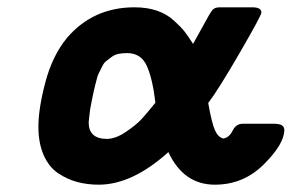

<svg xmlns="http://www.w3.org/2000/svg" viewBox="-20 -489 790 520"><path d="M84 -146Q84 -194.8 103 -266.8Q122.1 -338.9 162.1 -387.2Q232.9 -469.2 344.2 -469.2Q378.4 -469.2 404.8 -460.2Q431.2 -451.2 450.7 -433.6Q470.2 -416 480.2 -403.1Q490.2 -390.1 502.9 -370.1Q512.7 -388.2 527.8 -415Q549.8 -456.1 555.9 -462.6Q562 -469.2 575.2 -469.2H663.1Q688 -469.2 688 -455.1Q688 -447.3 629.4 -346.2Q570.8 -245.1 543.9 -210Q553.7 -154.8 562.3 -136Q570.8 -117.2 585 -113.8Q601.1 -116.7 610.1 -135.3Q619.1 -153.8 637.2 -153.8H723.1Q750 -153.8 750 -137.2Q750 -99.1 694.6 -43.9Q639.2 11.2 562 11.2Q477.1 11.2 436 -77.1Q338.9 10.7 248 11.2Q217.3 11.2 190.2 4.2Q163.1 -2.9 137.9 -19.5Q112.8 -36.1 98.4 -68.6Q84 -101.1 84 -146ZM220.2 -157.2Q220.2 -113.3 269 -112.8Q293 -112.8 321 -131.8Q349.1 -150.9 363 -166Q377 -181.2 400.9 -210.9Q393.1 -276.9 377.4 -311Q361.8 -345.2 324.2 -345.2Q311 -345.2 300.5 -343Q290 -340.8 282 -334.5Q273.9 -328.1 267.6 -323.5Q261.2 -318.8 255.6 -306.9Q250 -294.9 247.1 -289.6Q244.1 -284.2 240 -267.1Q235.8 -250 234.4 -244.4Q232.9 -238.8 229 -218.5Q225.1 -198.2 224.1 -192.9Q220.2 -161.1 220.2 -157.2Z"/></svg>

Font: CMU Sans Serif
Style: BoldOblique
Weight: 700
Italic angle: -12°
Version: Version 0.7.0